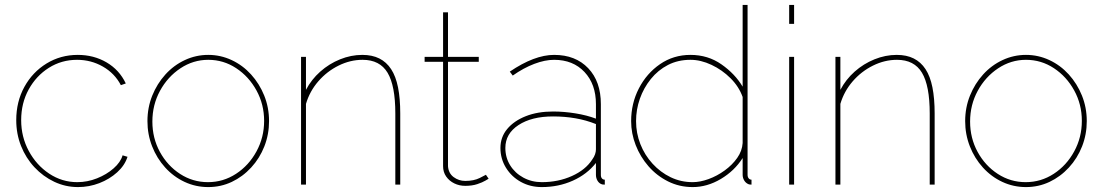

<svg xmlns="http://www.w3.org/2000/svg" viewBox="-20 -750 4481 780"><path d="M297 10Q246 10 200.5 -11.5Q155 -33 120 -70.5Q85 -108 65.5 -157Q46 -206 46 -262Q46 -337 79 -397Q112 -457 169 -492Q226 -527 296 -527Q361 -527 413 -496.5Q465 -466 491 -411L471 -404Q446 -452 398 -479.5Q350 -507 293 -507Q230 -507 178.5 -474.5Q127 -442 96.5 -386.5Q66 -331 66 -262Q66 -194 97 -136.5Q128 -79 180 -44.5Q232 -10 294 -10Q335 -10 374 -25.5Q413 -41 441.5 -66Q470 -91 478 -119L498 -113Q487 -78 456 -50Q425 -22 383.5 -6Q342 10 297 10Z M826 10Q775 10 730 -11Q685 -32 651 -69.5Q617 -107 598 -155.5Q579 -204 579 -258Q579 -313 598.5 -361.5Q618 -410 652 -447.5Q686 -485 731 -506Q776 -527 826 -527Q876 -527 921 -506Q966 -485 1000 -447.5Q1034 -410 1053.5 -361.5Q1073 -313 1073 -258Q1073 -204 1054 -155.5Q1035 -107 1000.5 -69.5Q966 -32 921.5 -11Q877 10 826 10ZM599 -256Q599 -189 629.5 -133Q660 -77 711.5 -43.5Q763 -10 825 -10Q887 -10 939 -44Q991 -78 1022 -135Q1053 -192 1053 -259Q1053 -326 1022 -382.5Q991 -439 939.5 -473Q888 -507 826 -507Q765 -507 713 -472.5Q661 -438 630 -381Q599 -324 599 -256Z M1606 0H1586V-289Q1586 -402 1554.5 -454.5Q1523 -507 1453 -507Q1403 -507 1355.5 -483.5Q1308 -460 1273 -419.5Q1238 -379 1223 -328V0H1203V-519H1223V-385Q1245 -427 1281 -459Q1317 -491 1361.5 -509Q1406 -527 1452 -527Q1492 -527 1521 -512.5Q1550 -498 1569 -469Q1588 -440 1597 -395Q1606 -350 1606 -289Z M1965 -24Q1965 -24 1952.5 -16.5Q1940 -9 1919 -2Q1898 5 1870 5Q1846 5 1825.5 -5Q1805 -15 1792.5 -33Q1780 -51 1780 -75V-499H1705V-519H1780V-700H1800V-519H1925V-499H1800V-75Q1802 -46 1823 -30.5Q1844 -15 1870 -15Q1905 -15 1929 -27Q1953 -39 1954 -40Z M2013 -149Q2013 -193 2040.5 -226Q2068 -259 2116 -278Q2164 -297 2227 -297Q2271 -297 2317.5 -289.5Q2364 -282 2401 -268V-327Q2401 -408 2354.5 -457.5Q2308 -507 2231 -507Q2194 -507 2150.5 -490.5Q2107 -474 2063 -443L2051 -459Q2101 -493 2146 -510Q2191 -527 2231 -527Q2318 -527 2369.5 -473Q2421 -419 2421 -327V-40Q2421 -30 2425.5 -25Q2430 -20 2437 -20V0Q2431 0 2428 -0.5Q2425 -1 2423 -2Q2413 -6 2407 -16.5Q2401 -27 2401 -40V-88Q2365 -42 2307 -16Q2249 10 2181 10Q2134 10 2096 -11Q2058 -32 2035.5 -68.5Q2013 -105 2013 -149ZM2386 -102Q2394 -113 2397.5 -123.5Q2401 -134 2401 -143V-246Q2361 -262 2317.5 -269.5Q2274 -277 2227 -277Q2140 -277 2086.5 -242Q2033 -207 2033 -149Q2033 -110 2052.5 -78.5Q2072 -47 2106 -28.5Q2140 -10 2181 -10Q2248 -10 2303.5 -35Q2359 -60 2386 -102Z M2544 -258Q2544 -330 2575.5 -391Q2607 -452 2661.5 -489.5Q2716 -527 2785 -527Q2856 -527 2911 -488.5Q2966 -450 2997 -398V-730H3017V-40Q3017 -31 3021.5 -25.5Q3026 -20 3033 -20V0Q3024 0 3020 -2Q3009 -7 3003 -17.5Q2997 -28 2997 -40V-108Q2964 -56 2908.5 -23Q2853 10 2794 10Q2740 10 2694 -13Q2648 -36 2614.5 -74.5Q2581 -113 2562.5 -160.5Q2544 -208 2544 -258ZM2997 -169V-356Q2982 -398 2948 -432Q2914 -466 2870.5 -486.5Q2827 -507 2785 -507Q2734 -507 2693.5 -486Q2653 -465 2624 -429Q2595 -393 2579.5 -349Q2564 -305 2564 -258Q2564 -209 2581.5 -164.5Q2599 -120 2631 -85Q2663 -50 2704.5 -30Q2746 -10 2794 -10Q2824 -10 2858.5 -22.5Q2893 -35 2924 -57.5Q2955 -80 2975 -108.5Q2995 -137 2997 -169Z M3186 0V-519H3206V0ZM3186 -653V-730H3206V-653Z M3777 0H3757V-289Q3757 -402 3725.5 -454.5Q3694 -507 3624 -507Q3574 -507 3526.5 -483.5Q3479 -460 3444 -419.5Q3409 -379 3394 -328V0H3374V-519H3394V-385Q3416 -427 3452 -459Q3488 -491 3532.5 -509Q3577 -527 3623 -527Q3663 -527 3692 -512.5Q3721 -498 3740 -469Q3759 -440 3768 -395Q3777 -350 3777 -289Z M4148 10Q4097 10 4052 -11Q4007 -32 3973 -69.5Q3939 -107 3920 -155.5Q3901 -204 3901 -258Q3901 -313 3920.5 -361.5Q3940 -410 3974 -447.5Q4008 -485 4053 -506Q4098 -527 4148 -527Q4198 -527 4243 -506Q4288 -485 4322 -447.5Q4356 -410 4375.5 -361.5Q4395 -313 4395 -258Q4395 -204 4376 -155.5Q4357 -107 4322.5 -69.5Q4288 -32 4243.5 -11Q4199 10 4148 10ZM3921 -256Q3921 -189 3951.5 -133Q3982 -77 4033.5 -43.5Q4085 -10 4147 -10Q4209 -10 4261 -44Q4313 -78 4344 -135Q4375 -192 4375 -259Q4375 -326 4344 -382.5Q4313 -439 4261.5 -473Q4210 -507 4148 -507Q4087 -507 4035 -472.5Q3983 -438 3952 -381Q3921 -324 3921 -256Z"/></svg>

Font: Raleway Thin
Style: Regular
Weight: 100
Designer: Matt McInerney, Pablo Impallari, Rodrigo Fuenzalida
Foundry: Matt McInerney, Pablo Impallari, Rodrigo Fuenzalida
Version: Version 4.026